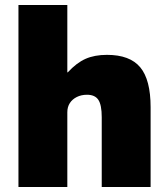

<svg xmlns="http://www.w3.org/2000/svg" viewBox="-20 -750 667 770"><path d="M54 0V-730H250V-460H252Q287 -498 323 -514Q359 -530 409 -530Q501 -530 542.5 -480Q584 -430 584 -320V0H388V-280Q388 -329 374.5 -349.5Q361 -370 329 -370Q306 -370 288 -361Q270 -352 260 -336.5Q250 -321 250 -300V0Z"/></svg>

Font: M PLUS 1 Thin Black
Style: Regular
Weight: 900
Version: Version 1.001